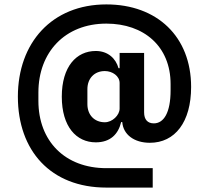

<svg xmlns="http://www.w3.org/2000/svg" viewBox="-20 -729 943 870"><path d="M672 33H462C274 33 154 -90 154 -272V-310C154 -492 274 -622 462 -622C632 -622 753 -519 753 -348V-320C753 -218 722 -170 677 -170C649 -170 633 -187 633 -220V-489H522V-420H517C505 -464 469 -498 414 -498C326 -498 260 -427 260 -291C260 -155 326 -84 414 -84C480 -84 516 -121 529 -176H534C538 -120 587 -82 659 -82C773 -82 846 -176 846 -335C846 -563 692 -709 462 -709C215 -709 61 -535 61 -291C61 -47 209 121 462 121H672ZM455 -175C407 -175 376 -209 376 -257V-325C376 -373 407 -407 455 -407C490 -407 522 -384 522 -353V-237C522 -207 489 -175 455 -175Z"/></svg>

Font: IBM Plex Thai Looped
Style: Bold
Weight: 700
Designer: Mike Abbink, Paul van der Laan, Pieter van Rosmalen, Ben Mitchell, Mark Frömberg
Foundry: Bold Monday
Version: Version 1.0